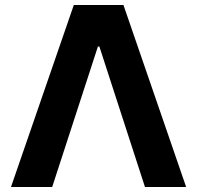

<svg xmlns="http://www.w3.org/2000/svg" viewBox="-20 -747 788 767"><path d="M371.1 -561 188.5 0H23.9L274.9 -727.1H473.1L723.6 0H559.1L377 -561Z"/></svg>

Font: My Font
Style: Bold
Weight: 500
Designer: Rasmus Andersson
Foundry: rsms
Version: Version 0.001